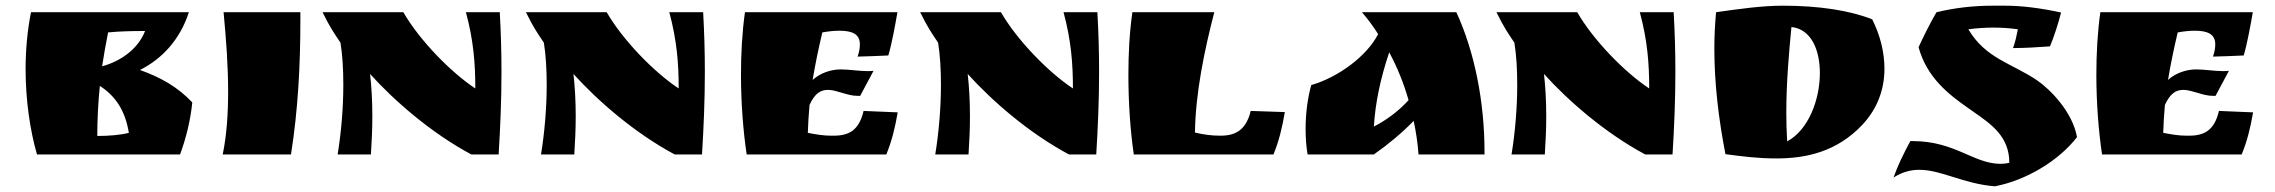

<svg xmlns="http://www.w3.org/2000/svg" viewBox="-20 -543 7997 675"><path d="M322 -65C322 -123 325 -182 331 -241C385 -206 420 -156 433 -76C402 -68 361 -65 322 -65ZM89 -500C76 -435 70 -367 70 -300C70 -193 85 -87 110 0H613C634 -56 650 -122 656 -183C605 -237 545 -271 472 -297C550 -336 613 -404 644 -500ZM339 -310C345 -349 352 -389 360 -429C400 -433 443 -434 490 -434C464 -367 399 -326 339 -310Z M766 -500C775 -406 782 -312 782 -222C782 -143 777 -68 763 0H1003C1028 -158 1036 -316 1036 -473V-500Z M1618 -500C1645 -400 1651 -319 1651 -232C1566 -288 1455 -401 1398 -500H1114C1141 -445 1155 -426 1177 -393C1184 -350 1187 -299 1187 -245C1187 -166 1180 -80 1167 0H1284C1287 -45 1289 -91 1289 -134C1289 -189 1286 -241 1281 -283C1366 -189 1495 -76 1637 0H1733C1739 -97 1743 -193 1743 -290C1743 -360 1741 -430 1737 -500Z M2333 -500C2360 -400 2366 -319 2366 -232C2281 -288 2170 -401 2113 -500H1829C1856 -445 1870 -426 1892 -393C1899 -350 1902 -299 1902 -245C1902 -166 1895 -80 1882 0H1999C2002 -45 2004 -91 2004 -134C2004 -189 2001 -241 1996 -283C2081 -189 2210 -76 2352 0H2448C2454 -97 2458 -193 2458 -290C2458 -360 2456 -430 2452 -500Z M2599 -500C2589 -429 2585 -354 2585 -280C2585 -179 2593 -81 2605 0H3096C3115 -47 3126 -90 3136 -148L3016 -153C3000 -85 2965 -66 2911 -66H2902C2875 -66 2851 -70 2820 -76C2821 -108 2823 -141 2826 -174C2845 -216 2866 -227 2891 -227C2922 -227 2958 -206 2995 -206H3004L3051 -294C3044 -293 3037 -293 3030 -293C2999 -293 2966 -299 2936 -299C2901 -299 2863 -286 2837 -262C2846 -318 2858 -374 2871 -429C2893 -433 2913 -435 2931 -435C2978 -435 3003 -422 3003 -387C3003 -375 3001 -361 2995 -344C3036 -345 3061 -346 3103 -348C3115 -387 3128 -459 3135 -500Z M3719 -500C3746 -400 3752 -319 3752 -232C3667 -288 3556 -401 3499 -500H3215C3242 -445 3256 -426 3278 -393C3285 -350 3288 -299 3288 -245C3288 -166 3281 -80 3268 0H3385C3388 -45 3390 -91 3390 -134C3390 -189 3387 -241 3382 -283C3467 -189 3596 -76 3738 0H3834C3840 -97 3844 -193 3844 -290C3844 -360 3842 -430 3838 -500Z M4181 -77C4183 -216 4214 -365 4249 -500H3961C3951 -430 3947 -355 3947 -281C3947 -180 3954 -81 3966 0H4457C4476 -46 4487 -91 4497 -149L4377 -153C4361 -87 4325 -66 4271 -66C4241 -66 4215 -69 4181 -77Z M4768 -500C4789 -476 4808 -450 4825 -423C4785 -345 4684 -271 4590 -244C4578 -203 4570 -147 4570 -90C4570 -60 4572 -29 4577 0H4810C4860 -35 4908 -75 4950 -118C4958 -80 4964 -41 4967 0H5199V-8C5199 -186 5164 -361 5100 -500ZM4932 -191C4898 -153 4853 -120 4810 -98C4815 -181 4833 -267 4864 -359C4893 -305 4915 -250 4932 -191Z M5745 -500C5772 -400 5778 -319 5778 -232C5693 -288 5582 -401 5525 -500H5241C5268 -445 5282 -426 5304 -393C5311 -350 5314 -299 5314 -245C5314 -166 5307 -80 5294 0H5411C5414 -45 5416 -91 5416 -134C5416 -189 5413 -241 5408 -283C5493 -189 5622 -76 5764 0H5860C5866 -97 5870 -193 5870 -290C5870 -360 5868 -430 5864 -500Z M6013 -500C6009 -454 6007 -416 6007 -372C6007 -249 6022 -125 6046 -1C6106 7 6160 14 6225 14C6329 14 6438 -9 6528 -105C6581 -162 6605 -230 6605 -301C6605 -360 6590 -419 6562 -475C6484 -506 6376 -523 6248 -523C6175 -523 6097 -512 6013 -500ZM6278 -448C6346 -441 6378 -370 6378 -286C6378 -193 6338 -86 6263 -46C6261 -80 6260 -113 6260 -145C6260 -254 6269 -354 6278 -448Z M7226 -499C7152 -515 7087 -523 7029 -523H6985C6916 -523 6850 -515 6788 -500C6770 -470 6742 -415 6725 -377C6754 -271 6829 -212 6901 -162L6918 -150C6981 -106 7044 -63 7044 29C7034 32 7022 33 7012 33C6917 32 6853 -47 6704 -47H6696C6673 -4 6652 38 6637 81C6669 61 6698 54 6728 54C6805 54 6882 103 6993 112C7104 91 7219 21 7282 -61C7266 -150 7188 -229 7141 -261C7052 -321 6961 -337 6900 -440C6929 -444 6960 -446 6988 -446C7017 -446 7047 -444 7074 -440C7070 -419 7065 -395 7057 -374C7099 -374 7145 -377 7187 -380C7201 -413 7217 -463 7226 -499Z M7364 -500C7354 -429 7350 -354 7350 -280C7350 -179 7358 -81 7370 0H7861C7880 -47 7891 -90 7901 -148L7781 -153C7765 -85 7730 -66 7676 -66H7667C7640 -66 7616 -70 7585 -76C7586 -108 7588 -141 7591 -174C7610 -216 7631 -227 7656 -227C7687 -227 7723 -206 7760 -206H7769L7816 -294C7809 -293 7802 -293 7795 -293C7764 -293 7731 -299 7701 -299C7666 -299 7628 -286 7602 -262C7611 -318 7623 -374 7636 -429C7658 -433 7678 -435 7696 -435C7743 -435 7768 -422 7768 -387C7768 -375 7766 -361 7760 -344C7801 -345 7826 -346 7868 -348C7880 -387 7893 -459 7900 -500Z"/></svg>

Font: Ruslan Display
Style: Regular
Weight: 400
Designer: Denis Masharov, Vladimir Rabdu
Foundry: Denis Masharov, Vladimir Rabdu
Version: Version 1.001